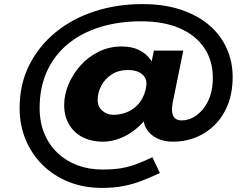

<svg xmlns="http://www.w3.org/2000/svg" viewBox="-20 -744 1235 940"><path d="M479 176Q390 176 316.5 146.5Q243 117 189 64Q135 11 105.5 -60.5Q76 -132 76 -215Q76 -332 123.5 -426Q171 -520 253.5 -587Q336 -654 445 -689Q554 -724 677 -724Q783 -724 865.5 -696.5Q948 -669 1004.5 -620.5Q1061 -572 1090 -507Q1119 -442 1119 -367Q1119 -290.9 1095.5 -231.7Q1072 -172.6 1031 -132Q990 -91.4 938 -70.8Q886 -50.3 827 -50.3Q782.6 -50.3 749.9 -66.3Q717.2 -82.4 700 -108.3Q682.8 -134.1 682.8 -162.7Q682.8 -178.4 684.1 -193.2Q685.4 -208 686.2 -223L718.7 -199Q692.7 -154.3 654.9 -120.6Q617.1 -87 572.4 -68.6Q527.7 -50.3 482.7 -50.3Q428.8 -50.3 385.9 -71.6Q343.1 -93 318.6 -133.9Q294.2 -174.9 294.2 -230Q294.2 -280.3 315.4 -330.8Q336.5 -381.3 374.1 -423.5Q411.8 -465.8 463.6 -491.1Q515.4 -516.5 576.6 -516.5Q624.6 -516.5 659.6 -499.5Q694.6 -482.6 716.1 -453.4Q737.6 -424.2 742.6 -387.9L704.3 -351.4L733.2 -496.2H877.3L825.2 -239.6Q820.2 -210.4 823.4 -191.7Q826.5 -173 838.1 -163.8Q849.6 -154.5 869.5 -154.5Q897.2 -154.5 923.7 -168.1Q950.2 -181.8 972.7 -208.3Q995.3 -234.9 1008.6 -273.6Q1022 -312.3 1022 -362Q1022 -447.6 979.9 -509.6Q937.9 -571.7 859.6 -605.7Q781.3 -639.7 670.7 -639.7Q560.7 -639.7 469.2 -611.2Q377.7 -582.7 311.8 -528.1Q245.9 -473.6 209.9 -394.8Q174 -316 174 -215Q174 -146 197 -90.5Q220 -35 261.5 4.5Q303 44 359 65Q415 86 482 86Q536 86 573.5 79.5Q611 73 646 60Q681 47 726 26L763 103Q716 125 673 141.5Q630 158 583.5 167Q537 176 479 176ZM534.6 -181.9Q567.6 -181.9 597.7 -193.3Q627.8 -204.7 651 -227.7Q674.2 -250.8 686.8 -284.6Q690.2 -294.2 692.9 -305.7Q695.6 -317.3 696.6 -328.6Q698.6 -350.3 688.1 -366.7Q677.5 -383.2 656.9 -392.2Q636.3 -401.2 606.4 -401.2Q560.3 -401.2 526.9 -379.6Q493.5 -358 475.8 -324.4Q458.2 -290.7 458.2 -254.8Q458.2 -221.5 481 -201.7Q503.8 -181.9 534.6 -181.9Z"/></svg>

Font: Lexend Peta
Style: Regular
Weight: 400
Designer: Bonnie Shaver-Troup, Thomas Jockin
Foundry: Lexend
Version: Version 1.007